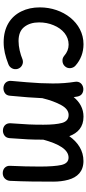

<svg xmlns="http://www.w3.org/2000/svg" viewBox="372 -956 639 1423"><g transform="rotate(90 691.5 -244.5)"><path d="M471.7 -406.7C481.9 -418 486.3 -431.6 484.9 -447.3C483.4 -462.4 477.1 -475.1 465.8 -484.9C422.4 -523.4 368.7 -543.9 307.6 -543.9C146.5 -543.9 34.7 -390.6 34.7 -220.7C34.7 -169.4 44.4 -123.5 64.5 -83C104 -2 182.1 47.9 293 47.9C348.1 47.9 397 35.6 453.6 13.7C482.4 4.4 499 -25.9 490.7 -55.2C486.3 -69.8 477.5 -81.1 463.9 -88.4C450.2 -95.7 436 -96.7 421.4 -92.3C380.4 -75.2 329.1 -62.5 284.2 -62.5C236.3 -62.5 201.2 -76.7 179.2 -105.5C157.2 -133.8 146 -169.9 146 -214.4C146 -252.9 152.8 -289.1 167 -322.3C194.3 -388.7 245.6 -433.6 310.5 -433.6C340.8 -433.6 368.7 -422.9 393.6 -400.9C404.8 -391.1 418.5 -386.7 434.1 -388.2C449.2 -389.2 461.9 -395.5 471.7 -406.7Z M579.6 -9.3C576.2 27.3 601.1 46.9 627.9 49.3C642.1 50.8 655.8 47.4 668.5 39.6C681.2 31.7 688 19 689.5 1.5C698.7 -96.2 705.1 -173.3 707.5 -238.3C721.7 -296.4 739.3 -343.3 759.3 -379.4C779.3 -415.5 803.7 -433.6 832 -433.6C862.3 -433.6 881.8 -417.5 891.1 -384.8C899.9 -352.1 904.3 -306.2 904.3 -246.1C904.3 -159.7 902.3 -123.5 893.6 -3.9C891.1 32.7 916.5 51.8 944.3 53.2C958 54.2 971.2 50.8 983.4 42.5C995.6 34.2 1002.4 21.5 1003.9 3.9C1012.7 -118.7 1015.1 -153.8 1015.1 -245.6C1046.9 -363.3 1089.4 -433.1 1147.9 -433.1C1176.3 -433.1 1194.3 -415.5 1202.6 -380.4C1210.4 -345.2 1214.4 -292 1214.4 -220.7C1214.4 -152.3 1212.9 -82 1209 0.5C1207 29.3 1227.5 54.7 1263.2 54.7C1298.3 54.7 1318.8 28.3 1320.3 0.5C1325.7 -108.9 1326.2 -215.8 1326.2 -319.3C1326.2 -359.4 1321.8 -396.5 1312.5 -430.7C1293.9 -498.5 1251 -543.5 1173.3 -543.5C1095.7 -543.5 1034.7 -502.4 989.3 -438.5C965.8 -501.5 922.4 -543.9 844.7 -543.9C784.2 -543.9 736.8 -516.1 699.7 -471.2C698.2 -480 697.3 -488.8 695.8 -497.6C692.4 -516.1 684.1 -528.8 669.9 -536.1C655.8 -543 641.1 -544.4 627 -541C602.1 -535.2 580.6 -514.2 586.4 -480.5C594.7 -427.7 598.6 -378.4 598.6 -315.9C598.6 -287.1 597.7 -255.4 596.2 -220.2C595.7 -218.3 595.7 -216.3 595.7 -214.8C592.8 -160.6 587.4 -91.8 579.6 -9.3Z"/></g></svg>

Font: Mikhak SemiBold
Style: Regular
Weight: 600
Designer: Amin Abedi
Version: Version 3.2